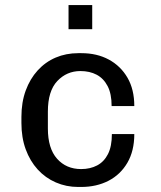

<svg xmlns="http://www.w3.org/2000/svg" viewBox="-20 -732 640 762"><path d="M290 10Q243 10 201.5 -8Q160 -26 129.5 -59.5Q99 -93 82 -139.5Q65 -186 65 -244V-268Q65 -326 82 -372.5Q99 -419 129.5 -452.5Q160 -486 201 -503.5Q242 -521 291 -521H303Q365 -521 412 -495.5Q459 -470 486 -423.5Q513 -377 513 -311H423Q423 -360 407 -390.5Q391 -421 363.5 -435.5Q336 -450 299 -450Q245 -450 207.5 -410.5Q170 -371 170 -289V-222Q170 -143 206.5 -102Q243 -61 302 -61Q338 -61 365.5 -75.5Q393 -90 408.5 -120.5Q424 -151 424 -200H513Q513 -133 485.5 -86Q458 -39 410.5 -14.5Q363 10 302 10ZM252 -616V-712H346V-616Z"/></svg>

Font: Chivo Mono Medium
Style: Regular
Weight: 400
Monospace: yes
Version: Version 1.008